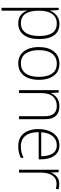

<svg xmlns="http://www.w3.org/2000/svg" viewBox="856 -1436 814 2566"><g transform="rotate(90 1263.0 -153.0)"><path d="M300 -540Q398 -540 450 -471Q502 -402 502 -269Q502 -135 446 -62.5Q390 10 293 10Q222 10 181 -24Q140 -58 123 -106H120Q122 -76 122.5 -44.5Q123 -13 123 16V234H84V-530H114L121 -414H123Q134 -447 157.5 -475.5Q181 -504 216.5 -522Q252 -540 300 -540ZM296 -505Q210 -505 166.5 -443.5Q123 -382 123 -269V-263Q123 -142 166 -83.5Q209 -25 290 -25Q372 -25 416.5 -87.5Q461 -150 461 -269Q461 -505 296 -505Z M1047 -265Q1047 -185 1022.5 -123Q998 -61 949.5 -25.5Q901 10 827 10Q757 10 708 -25Q659 -60 634 -122Q609 -184 609 -265Q609 -392 668 -466Q727 -540 832 -540Q905 -540 953 -504Q1001 -468 1024 -406Q1047 -344 1047 -265ZM650 -265Q650 -158 693.5 -91.5Q737 -25 827 -25Q889 -25 929 -55.5Q969 -86 988 -140Q1007 -194 1007 -265Q1007 -333 989.5 -387.5Q972 -442 933.5 -473.5Q895 -505 832 -505Q743 -505 696.5 -441.5Q650 -378 650 -265Z M1401 -540Q1483 -540 1528 -493Q1573 -446 1573 -347V0H1533V-345Q1533 -428 1498 -466.5Q1463 -505 1397 -505Q1316 -505 1270 -453.5Q1224 -402 1224 -297V0H1185V-530H1217L1223 -426H1225Q1243 -471 1286 -505.5Q1329 -540 1401 -540Z M1922 -540Q1986 -540 2027.5 -507.5Q2069 -475 2089 -419.5Q2109 -364 2109 -294V-263H1746Q1746 -148 1794.5 -86.5Q1843 -25 1934 -25Q1980 -25 2013 -32.5Q2046 -40 2089 -61V-23Q2052 -6 2015.5 2Q1979 10 1933 10Q1856 10 1805.5 -24Q1755 -58 1730 -119Q1705 -180 1705 -260Q1705 -337 1729.5 -400.5Q1754 -464 1802.5 -502Q1851 -540 1922 -540ZM1922 -505Q1848 -505 1801.5 -451.5Q1755 -398 1747 -297H2068Q2068 -390 2032.5 -447.5Q1997 -505 1922 -505Z M2439 -538Q2459 -538 2477 -535Q2495 -532 2511 -528L2504 -492Q2473 -502 2437 -502Q2364 -502 2325.5 -446Q2287 -390 2287 -295V0H2248V-530H2282L2286 -429H2288Q2304 -475 2342 -506.5Q2380 -538 2439 -538Z"/></g></svg>

Font: Noto Sans Disp ExtLt
Style: Regular
Weight: 200
Designer: Monotype Design Team
Foundry: Monotype Imaging Inc.
Version: Version 2.000;GOOG;noto-source:20170915:90ef993387c0